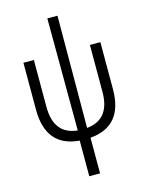

<svg xmlns="http://www.w3.org/2000/svg" viewBox="-138 -816 863 1125"><g transform="rotate(-15 293.0 -253.5)"><path d="M260.3 224.6V8.3Q59.6 -7.8 59.6 -232.9V-517.6H123V-232.9Q123 -66.4 264.6 -52.2L262.2 -732.4H323.7L321.3 -52.2Q462.9 -66.4 462.9 -232.9V-517.6H526.4V-232.9Q526.4 -7.8 325.7 8.3V224.6Z"/></g></svg>

Font: Cascadia Mono PL Light
Style: Regular
Weight: 300
Monospace: yes
Designer: Aaron Bell
Foundry: Saja Typeworks
Version: Version 2404.023; ttfautohint (v1.8.4)